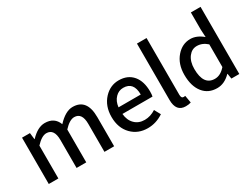

<svg xmlns="http://www.w3.org/2000/svg" viewBox="-67 -1379 2568 1974"><g transform="rotate(-30 1217.5 -392.0)"><path d="M87 -550H181L190 -473H193Q279 -564 363 -564Q477 -564 515 -463Q609 -564 694 -564Q863 -564 863 -346V0H748V-332Q748 -465 656 -465Q601 -465 532 -390V0H417V-332Q417 -465 325 -465Q270 -465 201 -390V0H87Z M1068 -63Q990 -142 990 -274Q990 -403 1067 -486Q1140 -564 1241 -564Q1348 -564 1408 -492Q1465 -423 1465 -303Q1465 -267 1460 -245H1103Q1110 -167 1156 -122Q1201 -77 1273 -77Q1341 -77 1404 -118L1444 -45Q1357 13 1258 13Q1143 13 1068 -63ZM1366 -324Q1366 -474 1243 -474Q1189 -474 1151 -435Q1110 -394 1102 -324Z M1594 -129V-797H1708V-123Q1708 -81 1736 -81Q1745 -81 1755 -83L1770 4Q1745 13 1708 13Q1594 13 1594 -129Z M1917 -62Q1855 -139 1855 -274Q1855 -404 1927 -486Q1995 -564 2091 -564Q2166 -564 2239 -502L2234 -593V-797H2349V0H2255L2245 -62H2242Q2169 13 2082 13Q1977 13 1917 -62ZM2234 -149V-418Q2179 -468 2113 -468Q2054 -468 2015 -417Q1974 -363 1974 -276Q1974 -82 2109 -82Q2176 -82 2234 -149Z"/></g></svg>

Font: `nÑOSM
Style: Regular
Weight: 500
Designer: Ryoko NISHIZUKA ¬âXZm¬º[P (kana & ideographs); Paul D. Hunt (Latin, Greek & Cyrillic); Wenlong ZHANG _ e¬á¬ü¬ô (bopomof
Foundry: Adobe Systems Incorporated
Version: Version 1.00 June 24, 2014, initial release